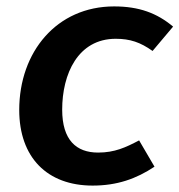

<svg xmlns="http://www.w3.org/2000/svg" viewBox="-20 -564 560 599"><path d="M336 -544C157 -544 40 -402 40 -221C40 -73 127 15 269 15C345 15 405 -6 462 -44L414 -126C372 -104 338 -88 286 -88C218 -88 174 -127 174 -222C174 -333 223 -443 341 -443C386 -443 418 -432 456 -405L520 -481C470 -523 414 -544 336 -544Z"/></svg>

Font: Fira Sans Medium
Style: Italic
Weight: 500
Italic angle: -8°
Designer: bBox Type GmbH & Carrois Corporate GbR & Edenspiekermann AG
Foundry: bBox Type GmbH & Carrois Corporate GbR & Edenspiekermann AG
Version: Version 4.301;PS 004.301;hotconv 1.0.88;makeotf.lib2.5.64775